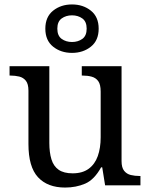

<svg xmlns="http://www.w3.org/2000/svg" viewBox="-20 -834 675 864"><path d="M273 10Q194 10 151 -36.5Q108 -83 108 -186V-426Q108 -456 96.5 -470.5Q85 -485 66.5 -489.5Q48 -494 26 -494H23V-536H202V-191Q202 -148 211.5 -117Q221 -86 244 -70Q267 -54 307 -54Q351 -54 379 -74.5Q407 -95 420 -131.5Q433 -168 433 -216V-422Q433 -454 422 -469Q411 -484 392.5 -489Q374 -494 351 -494H348V-536H527V-109Q527 -80 538.5 -65.5Q550 -51 568.5 -46.5Q587 -42 609 -42H612V0H453L440 -81H435Q404 -25 363 -7.5Q322 10 273 10ZM304 -596Q254 -596 219 -624Q184 -652 184 -705Q184 -758 219 -786Q254 -814 304 -814Q354 -814 389 -786Q424 -758 424 -705Q424 -652 389 -624Q354 -596 304 -596ZM304 -645Q331 -645 350.5 -659Q370 -673 370 -705Q370 -737 350.5 -751Q331 -765 304 -765Q277 -765 257.5 -751Q238 -737 238 -705Q238 -673 257.5 -659Q277 -645 304 -645Z"/></svg>

Font: Noto Serif Hebrew
Style: Regular
Weight: 400
Designer: Monotype Design Team
Foundry: Monotype Imaging Inc.
Version: Version 2.003